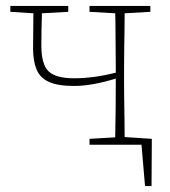

<svg xmlns="http://www.w3.org/2000/svg" viewBox="-20 -490 574 650"><path d="M283 -450V-470H489V-450L402 -445Q402 -419 401.5 -386Q401 -353 400.5 -319.5Q400 -286 400 -260V-210Q400 -184 400.5 -151Q401 -118 401.5 -85Q402 -52 402 -26L494 -20L493 140H471L459 0H283V-20L370 -25Q371 -64 371.5 -119.5Q372 -175 372 -221V-224Q291 -199 231 -199Q175 -199 145 -213Q115 -227 103.5 -255.5Q92 -284 92 -325Q92 -355 92.5 -385Q93 -415 93 -445L15 -450V-470H211V-450L122 -445Q121 -415 120.5 -389.5Q120 -364 120 -336Q120 -272 144.5 -248.5Q169 -225 231 -225Q263 -225 297.5 -229.5Q332 -234 372 -244V-260Q372 -286 371.5 -319.5Q371 -353 371 -386Q371 -419 370 -445Z"/></svg>

Font: Source Serif Pro ExtraLight
Style: Regular
Weight: 200
Designer: Frank Grießhammer
Foundry: Adobe Systems Incorporated
Version: Version 3.001;hotconv 1.0.111;makeotfexe 2.5.65597